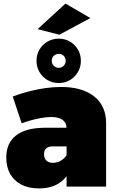

<svg xmlns="http://www.w3.org/2000/svg" viewBox="-20 -1043 653 1073"><path d="M274 -225Q251 -225 238.5 -214Q226 -203 226 -181Q226 -159 239 -146Q252 -133 276 -133Q291 -133 305 -138Q319 -143 331 -152.5Q343 -162 352 -175L378 -109Q359 -53 313.5 -21.5Q268 10 198 10Q140 10 99 -11.5Q58 -33 36.5 -71.5Q15 -110 15 -162Q15 -243 69 -285.5Q123 -328 227 -329H371V-225ZM352 -327Q352 -356 330.5 -372.5Q309 -389 267 -389Q236 -389 192 -380Q148 -371 101 -354L51 -504Q98 -521 144.5 -533Q191 -545 236 -551Q281 -557 321 -557Q440 -557 506.5 -504Q573 -451 573 -354V0H352ZM308 -827Q343 -827 371 -810.5Q399 -794 415.5 -766Q432 -738 432 -703Q432 -669 415.5 -640.5Q399 -612 371 -595.5Q343 -579 308 -579Q274 -579 245.5 -595.5Q217 -612 200.5 -640.5Q184 -669 184 -703Q184 -738 200.5 -766Q217 -794 245.5 -810.5Q274 -827 308 -827ZM309 -742Q292 -742 280.5 -731Q269 -720 269 -703Q269 -687 280.5 -675.5Q292 -664 308 -664Q325 -664 336 -675.5Q347 -687 347 -703Q347 -720 336 -731Q325 -742 309 -742ZM346 -1023 485 -942 312 -849 190 -880Z"/></svg>

Font: Alexandria Black
Style: Regular
Weight: 900
Designer: Mohamed Gaber
Foundry: Kief Type Foundry
Version: Version 5.100